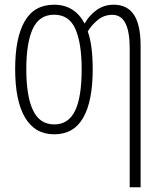

<svg xmlns="http://www.w3.org/2000/svg" viewBox="-20 -561 685 816"><path d="M374 -266.1Q374 -131.3 333.7 -60.8Q293.5 9.8 210.4 9.8Q128.4 9.8 86.4 -61.5Q44.4 -132.8 44.4 -267.1Q44.4 -400.4 85 -470.7Q125.5 -541 210 -541Q296.9 -541 339.8 -460.9Q357.9 -494.6 389.9 -517.8Q421.9 -541 463.4 -541Q520.5 -541 549.1 -498.3Q577.6 -455.6 577.6 -365.7V234.9H531.2V-356.4Q531.2 -498 457.5 -498Q421.4 -498 394.3 -475.1Q367.2 -452.1 353 -427.2Q364.3 -396 369.1 -355.2Q374 -314.5 374 -266.1ZM91.8 -267.1Q91.8 -151.9 120.4 -92Q148.9 -32.2 210.9 -32.2Q270.5 -32.2 298.8 -89.8Q327.1 -147.5 327.1 -266.6Q327.1 -377 300.5 -437.7Q273.9 -498.5 210 -498.5Q147.5 -498.5 119.6 -439.2Q91.8 -379.9 91.8 -267.1Z"/></svg>

Font: Open Sans Condensed Light
Style: Regular
Weight: 300
Width: 3
Designer: Monotype Design Team
Foundry: Monotype Imaging Inc.
Version: Version 3.003; ttfautohint (v1.8.4)